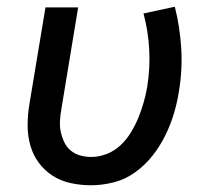

<svg xmlns="http://www.w3.org/2000/svg" viewBox="-20 -542 640 570"><path d="M250 8Q219 8 189.5 1.5Q160 -5 136 -20.5Q112 -36 95 -59Q78 -82 70 -110.5Q62 -139 62 -169.5Q62 -200 67 -231L115 -520H212L162 -217Q159 -200 158 -183Q157 -166 160.5 -150Q164 -134 171 -119.5Q178 -105 190 -95Q202 -85 218 -80.5Q234 -76 251 -76Q274 -76 297 -85Q320 -94 338 -111Q356 -128 369 -149.5Q382 -171 391 -193Q400 -215 406.5 -238Q413 -261 417 -284Q426 -340 423 -395Q420 -450 406 -502L499 -522Q514 -463 518 -399Q522 -335 511 -270Q506 -237 496 -204Q486 -171 470.5 -139.5Q455 -108 432.5 -79.5Q410 -51 380.5 -30Q351 -9 317 -0.5Q283 8 250 8Z"/></svg>

Font: Iosevka SS04 Md Ex Obl
Style: Regular
Weight: 500
Width: 7
Italic angle: -9°
Monospace: yes
Designer: Belleve Invis
Foundry: Belleve Invis
Version: Version 19.0.0; ttfautohint (v1.8.4)